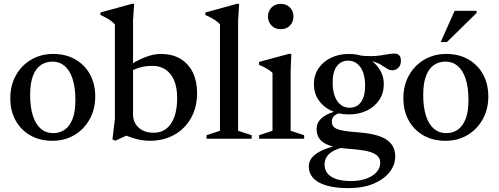

<svg xmlns="http://www.w3.org/2000/svg" viewBox="-20 -734 2638 1016"><path d="M261 -29.5Q296 -29.5 322.5 -47.8Q349 -66 364 -104.8Q379 -143.5 379 -204.5Q379 -271 364.2 -316.2Q349.5 -361.5 322.2 -384.8Q295 -408 257.5 -408Q222.5 -408 196 -389.8Q169.5 -371.5 154.5 -332.8Q139.5 -294 139.5 -232.5Q139.5 -166.5 154.2 -121Q169 -75.5 196.2 -52.5Q223.5 -29.5 261 -29.5ZM257 11Q191 11 140.8 -17.5Q90.5 -46 62.5 -96.8Q34.5 -147.5 34.5 -214Q34.5 -282 64 -335Q93.5 -388 144.8 -418.2Q196 -448.5 261.5 -448.5Q328 -448.5 378 -420Q428 -391.5 456 -340.8Q484 -290 484 -223.5Q484 -155.5 454.2 -102.5Q424.5 -49.5 373.5 -19.2Q322.5 11 257 11Z M622.5 -28 676 -29 590.5 10.5 575 3.5 588 -103.5V-604.5Q581.5 -612.5 571 -620.8Q560.5 -629 545.8 -637.5Q531 -646 511.5 -655V-668L679 -714H690L684 -626V-127.5Q684 -100.5 697.2 -78.5Q710.5 -56.5 735 -44Q759.5 -31.5 793 -31.5Q832.5 -31.5 860 -52.8Q887.5 -74 902.5 -115Q917.5 -156 917.5 -214.5Q917.5 -270.5 901.2 -308.8Q885 -347 855.5 -366.2Q826 -385.5 786.5 -385.5Q761 -385.5 737.2 -381Q713.5 -376.5 692.8 -367.2Q672 -358 654 -343.5L646 -376.5Q673.5 -395 698.5 -408.2Q723.5 -421.5 746 -430.5Q768.5 -439.5 789.5 -444Q810.5 -448.5 830 -448.5Q893 -448.5 935.8 -422.2Q978.5 -396 1000.8 -349.5Q1023 -303 1023 -241.5Q1023 -182.5 1003.8 -136Q984.5 -89.5 950.5 -56.5Q916.5 -23.5 871.5 -6.2Q826.5 11 775 11Q750.5 11 726.5 7Q702.5 3 677 -5.5Q651.5 -14 622.5 -28Z M1240 -42 1311.5 -18.5V0H1073V-18.5L1144 -42V-605Q1137 -613.5 1126.5 -621.5Q1116 -629.5 1101.2 -637.8Q1086.5 -646 1067 -654.5V-668L1234.5 -714H1245.5L1240 -625.5Z M1465.5 -579.5Q1435.5 -579.5 1416.8 -599Q1398 -618.5 1398 -647Q1398 -675 1416.8 -694.2Q1435.5 -713.5 1465.5 -713.5Q1496 -713.5 1514.5 -694.2Q1533 -675 1533 -647Q1533 -618.5 1514.5 -599Q1496 -579.5 1465.5 -579.5ZM1521.5 -449 1518 -359.5V-42L1589.5 -18.5V0H1351V-18.5L1422 -42V-348Q1416 -355 1405 -362.5Q1394 -370 1380 -377.5Q1366 -385 1351 -390.5V-406.5L1509 -449Z M1822.5 261.5Q1771 261.5 1732 253.5Q1693 245.5 1666.8 230.8Q1640.5 216 1627.2 194.8Q1614 173.5 1614 147Q1614 127.5 1623.8 110.2Q1633.5 93 1655.8 77.8Q1678 62.5 1714 50Q1750 37.5 1802 27H1834.5V38Q1781 46.5 1751.2 61Q1721.5 75.5 1709.5 94.8Q1697.5 114 1697.5 137Q1697.5 164 1713 183.5Q1728.5 203 1759.5 213.5Q1790.5 224 1838 224Q1885 224 1919.5 211Q1954 198 1973 176.2Q1992 154.5 1992 129Q1992 110 1982.8 97.2Q1973.5 84.5 1953.2 75.5Q1933 66.5 1899 61.2Q1865 56 1815 52.5Q1766 48.5 1734.8 39.2Q1703.5 30 1686 16Q1668.5 2 1661.8 -15.5Q1655 -33 1655.5 -52Q1655.5 -89 1688.2 -114Q1721 -139 1778.5 -150L1792 -138Q1763.5 -134.5 1749.8 -122.2Q1736 -110 1736 -90.5Q1736 -78.5 1741 -69.2Q1746 -60 1759.8 -53.2Q1773.5 -46.5 1800.8 -41.8Q1828 -37 1873 -34Q1921 -30.5 1957.8 -22Q1994.5 -13.5 2019.8 1.5Q2045 16.5 2058.2 39.2Q2071.5 62 2071.5 93.5Q2071.5 138 2042 176.2Q2012.5 214.5 1956.8 238Q1901 261.5 1822.5 261.5ZM1826 -128.5Q1772.5 -128.5 1730.5 -149.2Q1688.5 -170 1664.8 -206Q1641 -242 1641 -288Q1641 -335.5 1665.2 -371.8Q1689.5 -408 1731.5 -428.2Q1773.5 -448.5 1826 -448.5Q1867.5 -448.5 1901.5 -436Q1935.5 -423.5 1960 -401.2Q1984.5 -379 1997.8 -350.2Q2011 -321.5 2011 -289Q2011 -241.5 1987 -205.2Q1963 -169 1921 -148.8Q1879 -128.5 1826 -128.5ZM1831 -164Q1870 -164.5 1891.2 -195.2Q1912.5 -226 1912 -282Q1911.5 -345.5 1886.5 -379.5Q1861.5 -413.5 1821 -413Q1783 -412.5 1761.2 -382Q1739.5 -351.5 1740.5 -294.5Q1741 -232 1765.8 -197.8Q1790.5 -163.5 1831 -164ZM1889.5 -414 1874.5 -441.5Q1913.5 -436.5 1942.8 -437Q1972 -437.5 1994 -440.8Q2016 -444 2033.8 -447.2Q2051.5 -450.5 2067 -450.5Q2083.5 -450.5 2092.5 -441.2Q2101.5 -432 2101.5 -412Q2101.5 -389 2088 -375.5Q2074.5 -362 2056.5 -362Q2042 -362 2028.5 -370.5Q2015 -379 1998 -390Q1981 -401 1955 -408.5Q1929 -416 1889.5 -414Z M2341 -29.5Q2376 -29.5 2402.5 -47.8Q2429 -66 2444 -104.8Q2459 -143.5 2459 -204.5Q2459 -271 2444.2 -316.2Q2429.5 -361.5 2402.2 -384.8Q2375 -408 2337.5 -408Q2302.5 -408 2276 -389.8Q2249.5 -371.5 2234.5 -332.8Q2219.5 -294 2219.5 -232.5Q2219.5 -166.5 2234.2 -121Q2249 -75.5 2276.2 -52.5Q2303.5 -29.5 2341 -29.5ZM2337 11Q2271 11 2220.8 -17.5Q2170.5 -46 2142.5 -96.8Q2114.5 -147.5 2114.5 -214Q2114.5 -282 2144 -335Q2173.5 -388 2224.8 -418.2Q2276 -448.5 2341.5 -448.5Q2408 -448.5 2458 -420Q2508 -391.5 2536 -340.8Q2564 -290 2564 -223.5Q2564 -155.5 2534.2 -102.5Q2504.5 -49.5 2453.5 -19.2Q2402.5 11 2337 11ZM2312 -511.5 2386 -677H2502V-665.5L2345 -511.5Z"/></svg>

Font: Newsreader 24pt Medium
Style: Regular
Weight: 500
Designer: Hugues Gentile
Foundry: Production Type
Version: Version 1.003